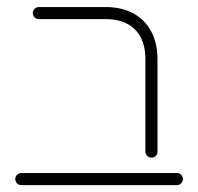

<svg xmlns="http://www.w3.org/2000/svg" viewBox="-20 -539 577 559"><path d="M403.3 -97.4V-367Q403.3 -422.6 373.1 -453Q343 -483.3 287.8 -483.3H93.3Q85.9 -483.3 80.7 -488.5Q75.6 -493.7 75.6 -501.1Q75.6 -508.1 80.7 -513.3Q85.9 -518.5 93.3 -518.5H287.8Q333.7 -518.5 367.8 -500.2Q401.9 -481.9 420.2 -447.6Q438.5 -413.3 438.5 -367V-97.4Q438.5 -90 433.3 -85Q428.1 -80 420.7 -80Q413.7 -80 408.5 -85.2Q403.3 -90.4 403.3 -97.4ZM24.4 -17.8Q24.4 -24.8 29.6 -30Q34.8 -35.2 42.2 -35.2H494.8Q502.2 -35.2 507.4 -30Q512.6 -24.8 512.6 -17.8Q512.6 -10.4 507.4 -5.2Q502.2 0 494.8 0H42.2Q34.8 0 29.6 -5.2Q24.4 -10.4 24.4 -17.8Z"/></svg>

Font: 26F Galaxy Hebrew Light
Style: Regular
Weight: 300
Designer: C₂₉H₂₅N₃O₅
Version: Version 1.000